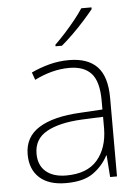

<svg xmlns="http://www.w3.org/2000/svg" viewBox="-54 -809 630 862"><g transform="rotate(-5 260.5 -378.0)"><path d="M269 -539Q354 -539 396.5 -494.5Q439 -450 439 -353V0H408L401 -98H399Q375 -52 331.5 -21Q288 10 209 10Q131 10 89.5 -28Q48 -66 48 -133Q48 -212 113.5 -252.5Q179 -293 300 -299L400 -305V-345Q400 -431 367 -467.5Q334 -504 268 -504Q191 -504 111 -464L99 -498Q137 -516 180 -527.5Q223 -539 269 -539ZM304 -268Q202 -263 145 -231Q88 -199 88 -133Q88 -81 121 -52.5Q154 -24 213 -24Q307 -24 353 -77.5Q399 -131 400 -219V-272ZM391 -758Q374 -737 349.5 -709.5Q325 -682 297 -654.5Q269 -627 244 -606H215V-613Q236 -633 261 -660.5Q286 -688 308.5 -716Q331 -744 345 -766H391Z"/></g></svg>

Font: Noto Sans Kannada ExtraLight
Style: Regular
Weight: 200
Designer: Jelle Bosma - Monotype Design Team
Foundry: Monotype Imaging Inc.
Version: Version 2.005; ttfautohint (v1.8.4.7-5d5b)